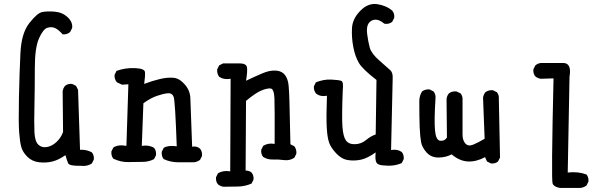

<svg xmlns="http://www.w3.org/2000/svg" viewBox="-20 -797 3040 950"><path d="M379.9 23.4Q323.2 24.4 317.4 11.2Q311.5 -2 303.7 -29.3Q270.5 -5.9 239.7 2Q209 9.8 173.8 5.9Q138.7 2 115.2 -21.5Q91.8 -44.9 85 -70.8Q78.1 -96.7 74.7 -143.1Q71.3 -189.5 73.7 -313Q76.2 -436.5 81.1 -534.7Q85.9 -632.8 125 -682.6Q164.1 -732.4 188.5 -737.3Q212.9 -742.2 250.5 -739.3Q288.1 -736.3 314.5 -711.9Q340.8 -687.5 336.9 -658.2L327.1 -638.7Q311.5 -625 290 -627Q270.5 -649.4 253.4 -657.7Q236.3 -666 214.8 -659.7Q193.4 -653.3 172.9 -606.9Q152.3 -560.5 152.3 -459.5Q152.3 -358.4 150.4 -273.9Q148.4 -189.5 150.4 -144Q152.3 -98.6 168.9 -82Q185.5 -65.4 210.9 -69.3Q236.3 -73.2 258.8 -93.8Q281.2 -114.3 292 -143.6L290 -344.7Q292 -360.4 301.8 -372.1Q315.4 -383.8 336.9 -381.8L356.4 -372.1L366.2 -352.5L376 -55.7Q409.2 -57.6 434.6 -43Q446.3 -29.3 444.3 -7.8L434.6 11.7Q411.1 27.3 379.9 23.4Z M862.3 5.9Q823.2 5.9 790 -9.8Q778.3 -23.4 780.3 -45.9L790 -65.4Q811.5 -79.1 854.5 -73.2Q846.7 -295.9 839.4 -316.9Q832 -337.9 809.1 -335.4Q786.1 -333 755.4 -322.3Q724.6 -311.5 689.5 -286.1L681.6 -75.2Q716.8 -81.1 742.2 -65.4Q753.9 -51.8 752 -29.3L742.2 -9.8Q716.8 3.9 685.5 3.9Q654.3 3.9 616.2 4.9Q578.1 5.9 541 -11.7Q529.3 -25.4 531.2 -47.9L541 -67.4Q566.4 -83 605.5 -75.2L615.2 -379.9L584 -377.9L558.6 -389.6Q544.9 -405.3 546.9 -426.8L556.6 -446.3Q599.6 -461.9 647.5 -460Q695.3 -458 697.3 -440.4Q699.2 -422.9 693.4 -381.8Q734.4 -397.5 772 -406.2Q809.6 -415 838.9 -412.1Q868.2 -409.2 894.5 -378.9Q920.9 -348.6 921.9 -310.5Q922.9 -272.5 930.7 -71.3Q954.1 -75.2 969.7 -61.5Q981.4 -47.9 979.5 -25.4L969.7 -5.9Q956.1 3.9 940.4 5.9Z M1085.9 127Q1070.3 125 1058.6 115.2Q1046.9 101.6 1048.8 80.1L1058.6 60.5Q1084 44.9 1119.1 50.8L1121.1 -407.2Q1087.9 -401.4 1064.5 -417Q1052.7 -432.6 1054.7 -454.1L1064.5 -473.6L1084 -483.4H1168Q1199.2 -482.4 1202.1 -463.4Q1205.1 -444.3 1197.3 -397.5Q1238.3 -417 1276.9 -433.6Q1315.4 -450.2 1345.7 -447.8Q1376 -445.3 1390.6 -425.3Q1405.3 -405.3 1408.2 -372.1Q1411.1 -338.9 1412.1 -296.4Q1413.1 -253.9 1417 -83L1436.5 -73.2Q1448.2 -57.6 1446.3 -36.1L1436.5 -16.6Q1413.1 -1 1384.8 -4.9Q1356.4 -8.8 1330.1 -7.8Q1303.7 -6.8 1282.2 -20.5Q1270.5 -34.2 1272.5 -55.7L1282.2 -75.2Q1305.7 -90.8 1338.9 -85Q1339.8 -262.7 1337.9 -310.5Q1335.9 -358.4 1317.9 -359.4Q1299.8 -360.4 1272 -348.6Q1244.1 -336.9 1197.3 -297.9L1195.3 46.9Q1212.9 46.9 1224.6 56.6Q1236.3 70.3 1234.4 91.8L1224.6 111.3Q1193.4 125 1158.2 126Q1123 127 1085.9 127Z M1877.9 21.5Q1847.7 20.5 1841.3 4.4Q1835 -11.7 1838.9 -43Q1797.9 -13.7 1765.6 -6.8Q1733.4 0 1701.7 -4.9Q1669.9 -9.8 1643.6 -38.1Q1617.2 -66.4 1608.4 -91.3Q1599.6 -116.2 1596.7 -166Q1593.8 -215.8 1597.7 -323.2Q1566.4 -317.4 1544.9 -333Q1531.2 -348.6 1533.2 -370.1L1543 -389.6Q1582 -405.3 1619.1 -403.3Q1656.2 -401.4 1668.5 -397Q1680.7 -392.6 1675.8 -347.7Q1670.9 -219.7 1674.3 -170.9Q1677.7 -122.1 1691.4 -102.5Q1705.1 -83 1735.8 -83.5Q1766.6 -84 1791 -104Q1815.4 -124 1838.9 -131.8L1842.8 -401.4Q1774.4 -454.1 1755.9 -485.4Q1737.3 -516.6 1728 -564.9Q1718.8 -613.3 1721.7 -659.2Q1724.6 -705.1 1763.2 -744.1Q1801.8 -783.2 1846.7 -776.4Q1891.6 -769.5 1920.9 -744.1Q1932.6 -730.5 1930.7 -709L1920.9 -689.5Q1905.3 -675.8 1881.8 -679.7Q1856.4 -701.2 1835.9 -699.7Q1815.4 -698.2 1803.7 -681.2Q1792 -664.1 1796.9 -627Q1801.8 -589.8 1809.6 -561Q1817.4 -532.2 1857.4 -497.1Q1897.5 -461.9 1911.1 -449.7Q1924.8 -437.5 1922.9 -407.2L1915 -54.7Q1946.3 -60.5 1967.8 -44.9Q1979.5 -31.2 1977.5 -9.8L1967.8 9.8Q1928.7 27.3 1877.9 21.5Z M2409.2 11.7 2389.6 2 2379.9 -19.5Q2336.9 3.9 2295.4 2Q2253.9 0 2214.8 -33.2Q2185.5 -17.6 2149.4 -17.6Q2113.3 -17.6 2090.8 -42.5Q2068.4 -67.4 2063.5 -93.8Q2058.6 -120.1 2056.6 -166Q2054.7 -211.9 2054.7 -295.9Q2054.7 -323.2 2068.4 -344.7Q2084 -356.4 2105.5 -354.5L2125 -344.7Q2136.7 -331.1 2134.8 -309.6Q2127.9 -201.2 2132.3 -152.3Q2136.7 -103.5 2157.7 -100.6Q2178.7 -97.7 2191.4 -116.2L2189.5 -307.6Q2191.4 -323.2 2201.2 -335Q2216.8 -346.7 2238.3 -344.7L2258.8 -335Q2270.5 -321.3 2268.6 -299.8Q2268.6 -159.2 2268.6 -130.9Q2268.6 -102.5 2282.7 -86.9Q2296.9 -71.3 2320.8 -81.1Q2344.7 -90.8 2377.9 -110.4L2370.1 -313.5Q2372.1 -329.1 2381.8 -340.8Q2397.5 -352.5 2418.9 -350.6L2438.5 -340.8Q2450.2 -327.1 2448.2 -305.7L2454.1 -17.6L2444.3 2Q2430.7 13.7 2409.2 11.7Z M2750 132.8Q2721.7 127.9 2714.4 111.8Q2707 95.7 2718.8 -409.2L2656.2 -407.2Q2640.6 -409.2 2628.9 -418.9Q2617.2 -432.6 2619.1 -454.1L2628.9 -473.6Q2640.6 -483.4 2656.2 -485.4H2767.6Q2809.6 -484.4 2797.9 -417L2789.1 56.6Q2840.8 50.8 2881.8 66.4Q2893.6 80.1 2891.6 101.6L2881.8 121.1Q2868.2 130.9 2852.5 132.8Z"/></svg>

Font: NaikaiFont
Style: Regular
Weight: 400
Version: Version 1.67